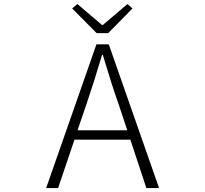

<svg xmlns="http://www.w3.org/2000/svg" viewBox="-20 -953 1040 973"><path d="M528.3 -785.2H469.7L345.7 -910.2L372.1 -932.6L497.1 -826.2H501L626 -932.6L651.4 -910.2ZM373 -293H625L581.1 -424.8Q548.8 -514.6 501 -674.8H497.1Q460 -547.9 418 -424.8ZM721.7 0 640.6 -245.1H357.4L274.4 0H213.9L468.8 -728.5H531.2L786.1 0Z"/></svg>

Font: Gen Shin Gothic Monospace Light
Style: Regular
Weight: 300
Designer: [Source Han Sans]
Ryoko NISHIZUKA  (kana & ideographs); Paul D. Hunt (Latin, Greek & Cyrillic); Wenlong ZHANG  (bopomofo
Version: Version 1.002.20150607